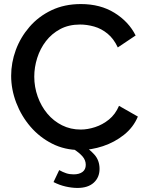

<svg xmlns="http://www.w3.org/2000/svg" viewBox="-20 -734 724 947"><path d="M35 -360Q35 -425 58 -487.5Q81 -550 125.5 -601.5Q170 -653 234 -683.5Q298 -714 379 -714Q475 -714 545 -670.5Q615 -627 649 -559L561 -500Q541 -543 510.5 -568Q480 -593 444.5 -603Q409 -613 375 -613Q319 -613 277 -590.5Q235 -568 206.5 -531Q178 -494 163.5 -448Q149 -402 149 -356Q149 -305 166 -257.5Q183 -210 213.5 -173.5Q244 -137 286 -116Q328 -95 378 -95Q412 -95 449 -107Q486 -119 517.5 -144.5Q549 -170 567 -212L660 -159Q638 -106 591.5 -69Q545 -32 487.5 -13Q430 6 374 6Q299 6 237 -25.5Q175 -57 130 -109.5Q85 -162 60 -227.5Q35 -293 35 -360ZM362 193Q335 193 304 186Q273 179 244 164L272 105Q290 115 306.5 120.5Q323 126 343 126Q371 126 387 114Q403 102 403 79Q403 56 387 37.5Q371 19 341 0L379 -26Q420 0 445.5 28.5Q471 57 471 99Q471 141 442.5 167Q414 193 362 193Z"/></svg>

Font: Raleway Thin SemiBold
Style: Regular
Weight: 600
Version: Version 4.026